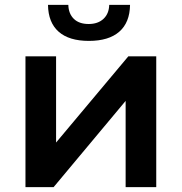

<svg xmlns="http://www.w3.org/2000/svg" viewBox="-20 -764 742 784"><path d="M84 -534H209V-182L504 -534H618V0H493V-352L199 0H84ZM176 -744H259Q260 -708 281.5 -687Q303 -666 342 -666Q380 -666 402.5 -687Q425 -708 426 -744H511Q510 -672 467 -634.5Q424 -597 343 -597Q262 -597 219.5 -634.5Q177 -672 176 -744Z"/></svg>

Font: mBank SemiBold
Style: Regular
Weight: 600
Designer: Julieta Ulanovsky
Foundry: Julieta Ulanovsky
Version: Version 7.200